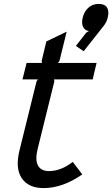

<svg xmlns="http://www.w3.org/2000/svg" viewBox="-20 -952 574 982"><path d="M352 -124 401 -60Q300 10 203 10Q125 10 91 -41Q57 -92 80 -184L167 -536L174 -546H95L116 -630H195L193 -640L217 -740L321 -790L284 -640L276 -630H474L454 -546H256L258 -536L172 -188Q159 -133 174.5 -105Q190 -77 230 -77Q292 -77 352 -124ZM531 -862Q525 -837 509 -818L408 -690L368 -717L421 -785L435 -793Q414 -796 405 -814.5Q396 -833 403 -862Q411 -894 432.5 -913Q454 -932 485 -932Q516 -932 527.5 -913Q539 -894 531 -862Z"/></svg>

Font: Sinkin Sans 400 Italic
Style: Italic
Weight: 400
Italic angle: -112°
Designer: Keith Bates
Foundry: K-Type
Version: Sinkin Sans (version 1.0)  by Keith Bates   •   © 2014   www